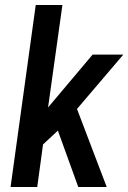

<svg xmlns="http://www.w3.org/2000/svg" viewBox="-20 -743 510 763"><path d="M22 0 122 -723H228L171 -316L348 -526H470L286 -310L404 0H291L210 -224L151 -169L128 0Z"/></svg>

Font: Archivo Narrow SemiBold
Style: Italic
Weight: 600
Italic angle: -8°
Designer: Hector Gatti
Foundry: Omnibus-Type
Version: Version 3.002